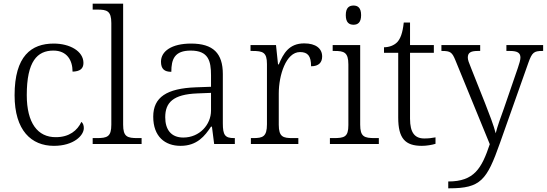

<svg xmlns="http://www.w3.org/2000/svg" viewBox="-20 -780 2962 1040"><path d="M272 10C379 10 434 -46 434 -86C434 -101 430 -112 421 -120C399 -73 355 -37 283 -37C184 -36 125 -114 125 -265C125 -448 182 -506 269 -506C344 -506 373 -452 373 -392C412 -393 432 -407 432 -439C432 -503 358 -544 271 -544C150 -544 59 -477 59 -264C59 -73 150 10 272 10Z M482 0H747V-32H726C669 -32 647 -39 647 -105V-760H482V-728H508C559 -728 583 -721 583 -655V-105C583 -39 561 -32 503 -32H482Z M958 10C1048 10 1090 -44 1123 -94H1128L1140 0H1252V-32H1248C1199 -32 1187 -48 1187 -112V-379C1187 -491 1135 -544 1015 -544C909 -544 852 -502 852 -446C852 -406 871 -391 908 -391C908 -460 926 -506 1013 -506C1109 -506 1123 -450 1123 -372V-310L1040 -307C884 -301 810 -254 810 -148C810 -40 874 10 958 10ZM973 -35C905 -35 875 -80 875 -145C875 -224 917 -269 1049 -274L1123 -277V-181C1123 -105 1061 -35 973 -35Z M1339 0H1596V-32H1565C1514 -32 1490 -38 1490 -104V-274C1490 -372 1529 -498 1605 -498C1647 -498 1665 -477 1665 -421C1708 -421 1725 -443 1725 -474C1725 -517 1691 -545 1628 -545C1545 -545 1515 -490 1490 -431H1486L1475 -536H1337V-504H1346C1404 -504 1426 -497 1426 -433V-107C1426 -39 1403 -32 1351 -32H1339Z M1895 -646C1918 -646 1936 -658 1936 -698C1936 -738 1918 -750 1895 -750C1871 -750 1853 -738 1853 -698C1853 -658 1871 -646 1895 -646ZM1767 0H2032V-32H2011C1953 -32 1931 -39 1931 -105V-536H1782V-504H1792C1843 -504 1867 -497 1867 -431V-102C1867 -38 1845 -32 1787 -32H1767Z M2265 10C2290 10 2320 5 2339 -1V-36C2318 -32 2301 -30 2278 -30C2227 -30 2201 -61 2201 -137V-494H2330V-536H2201V-658H2167C2161 -601 2149 -570 2131 -551C2113 -533 2086 -524 2060 -524V-494H2137V-143C2137 -30 2175 10 2265 10Z M2408 203V240H2414C2584 240 2617 196 2688 -5L2842 -440C2862 -496 2872 -504 2918 -504H2922V-536H2723V-504H2742C2784 -504 2799 -493 2799 -468C2799 -456 2793 -435 2785 -412L2709 -191C2691 -141 2675 -98 2665 -58C2656 -96 2628 -169 2607 -222L2533 -408C2519 -442 2514 -456 2514 -468C2514 -493 2527 -504 2568 -504H2581V-536H2371V-504H2374C2420 -504 2429 -497 2447 -453L2633 1C2589 132 2549 203 2408 203Z"/></svg>

Font: Noto Serif Light
Style: Regular
Weight: 300
Designer: Monotype Design Team
Foundry: Monotype Imaging Inc.
Version: Version 2.013